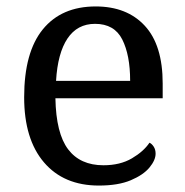

<svg xmlns="http://www.w3.org/2000/svg" viewBox="-20 -566 575 596"><path d="M287 10Q178 10 116.5 -62Q55 -134 55 -264Q55 -404 113 -475Q171 -546 277 -546Q374 -546 429.5 -486Q485 -426 485 -307V-261H152Q154 -152 191.5 -102.5Q229 -53 301 -53Q353 -53 389.5 -74.5Q426 -96 444 -123Q451 -120 457 -111Q463 -102 463 -89Q463 -69 444 -46Q425 -23 386 -6.5Q347 10 287 10ZM384 -315Q384 -395 359.5 -443.5Q335 -492 275 -492Q220 -492 189.5 -446.5Q159 -401 154 -315Z"/></svg>

Font: Noto Serif Gurmukhi
Style: Regular
Weight: 400
Designer: Vaibhav Singh and the Monotype Design Team
Foundry: Monotype Imaging Inc.
Version: Version 2.003